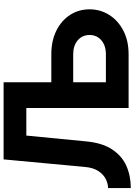

<svg xmlns="http://www.w3.org/2000/svg" viewBox="147 -910 775 1110"><g transform="rotate(-90 535.0 -355.5)"><path d="M613.8 -722.7V-446.8H775.4Q854 -446.8 912.6 -417.5Q971.2 -388.2 1003.4 -338.1Q1035.6 -288.1 1035.6 -225.6Q1035.6 -163.6 1003.4 -112.3Q971.2 -61 912.6 -30.5Q854 0 775.4 0H465.3V-591.3H305.7L272.9 -253.9Q265.1 -156.7 227.5 -98.1Q189.9 -39.6 131.6 -13.4Q73.2 12.7 2.4 12.7V-118.7Q25.9 -118.7 52.5 -131.1Q79.1 -143.6 99.6 -173.3Q120.1 -203.1 124.5 -253.9L168 -722.7ZM775.4 -320.3H613.8V-131.3H775.4Q826.2 -131.3 856.7 -157.7Q887.2 -184.1 887.2 -225.6Q887.2 -267.6 856.7 -293.9Q826.2 -320.3 775.4 -320.3Z"/></g></svg>

Font: Giphurs
Style: Bold
Weight: 700
Version: Version 0.920; ttfautohint (v1.8.4.7-5d5b)